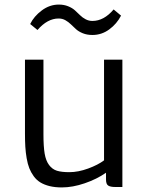

<svg xmlns="http://www.w3.org/2000/svg" viewBox="-20 -820 652 848"><path d="M253.4 7.8Q223.1 7.8 199.2 2Q175.3 -3.9 158.2 -14.4Q141.1 -24.9 128.9 -41.7Q116.7 -58.6 109.4 -77.1Q102.1 -95.7 97.7 -121.3Q93.3 -147 91.8 -172.1Q90.3 -197.3 90.3 -230V-556.6H171.9V-226.6Q171.9 -173.8 177.2 -141.8Q182.6 -109.9 196.8 -91.1Q210.9 -72.3 231.4 -65.9Q252 -59.6 286.1 -59.6Q325.7 -59.6 369.4 -75.7Q413.1 -91.8 439.5 -111.8V-556.6H520.5V5.9H489.3Q467.3 5.9 457.8 -0.5Q448.2 -6.8 448.2 -27.3V-57.1Q407.7 -28.8 354.2 -10.5Q300.8 7.8 253.4 7.8ZM145.5 -687.5 113.3 -713.9Q129.9 -748 164.6 -773.9Q199.2 -799.8 239.7 -799.8Q262.2 -799.8 280.5 -792.5Q298.8 -785.2 310.8 -774.4Q322.8 -763.7 333.5 -752.9Q344.2 -742.2 358.2 -734.9Q372.1 -727.5 388.2 -727.5Q439 -727.5 481.9 -778.3L514.6 -751Q496.1 -714.8 462.6 -690.2Q429.2 -665.5 388.2 -665.5Q364.3 -665.5 345.7 -673.1Q327.1 -680.7 315.4 -691.4Q303.7 -702.1 293 -712.6Q282.2 -723.1 268.8 -730.7Q255.4 -738.3 238.8 -738.3Q189.5 -738.3 145.5 -687.5Z"/></svg>

Font: HaufeMerriweatherSansLt
Style: Regular
Weight: 300
Designer: Eben Sorkin
Foundry: Eben Sorkin
Version: Version 1.56